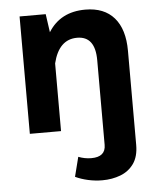

<svg xmlns="http://www.w3.org/2000/svg" viewBox="-54 -585 716 868"><g transform="rotate(-5 303.5 -150.5)"><path d="M208.5 0H66.9V-532.7H185.5L197.3 -449.7Q252 -537.6 365.2 -537.6Q450.7 -537.6 496.1 -485.4Q541.5 -433.1 541.5 -335.4V91.8Q541.5 144.5 518.6 176.8Q495.6 209 457.8 223.4Q419.9 237.8 375.5 237.8Q342.8 237.8 311 230.7Q279.3 223.6 253.4 211.4L275.9 122.6Q304.7 133.8 334.5 133.8Q399.4 133.8 399.4 79.1V-305.2Q399.4 -414.1 317.4 -414.1Q234.4 -414.1 208.5 -307.1Z"/></g></svg>

Font: Estedad-FD Bold
Style: Regular
Weight: 700
Designer: Amin Abedi
Version: Version 7.3